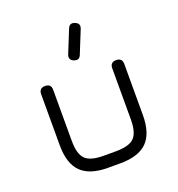

<svg xmlns="http://www.w3.org/2000/svg" viewBox="-132 -836 873 944"><g transform="rotate(-20 305.0 -364.0)"><path d="M295 -554Q269 -565 279.5 -591.5L327 -709Q337.5 -736 364.5 -724.5Q390.5 -714.5 380 -687.5L332.5 -570Q322.5 -543 295 -554ZM87.5 -185.5V-452.5Q87.5 -484 119 -484Q150.5 -484 150.5 -452.5V-185.5Q150.5 -116.5 177.2 -89.8Q204 -63 273 -63H337Q406 -63 432.8 -89.8Q459.5 -116.5 459.5 -185.5V-452.5Q459.5 -484 491 -484Q522.5 -484 522.5 -452.5V-185.5Q522.5 -90 477.8 -45Q433 0 337 0H273Q177.5 0 132.5 -45Q87.5 -90 87.5 -185.5Z"/></g></svg>

Font: Jura Light Medium
Style: Regular
Weight: 500
Version: Version 5.106